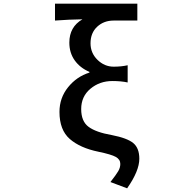

<svg xmlns="http://www.w3.org/2000/svg" viewBox="-20 -817 1040 1045"><path d="M671.9 208 581.1 173.8Q612.3 133.8 623.5 114.7Q634.8 95.7 634.8 75.2Q634.8 50.8 610.4 37.1Q585.9 23.4 515.6 8.8Q416 -11.7 359.9 -60.5Q303.7 -109.4 303.7 -208Q303.7 -284.2 350.6 -342.3Q397.5 -400.4 466.8 -421.9V-425.8Q416 -447.3 386.7 -488.3Q357.4 -529.3 357.4 -585Q357.4 -670.9 428.7 -711.9Q354.5 -710.9 279.3 -705.1V-796.9H727.5V-705.1H598.6Q544.9 -705.1 508.8 -671.4Q472.7 -637.7 472.7 -581.1Q472.7 -528.3 510.7 -491.2Q548.8 -454.1 598.6 -454.1Q640.6 -454.1 674.8 -461.9V-368.2Q638.7 -376 591.8 -376Q522.5 -376 472.2 -334Q421.9 -292 421.9 -223.6Q421.9 -156.2 462.4 -126.5Q502.9 -96.7 587.9 -82Q672.9 -65.4 705.6 -38.1Q738.3 -10.7 738.3 46.9Q738.3 113.3 671.9 208Z"/></svg>

Font: GenEi Gothic M SemiBold
Style: Regular
Weight: 500
Designer: o_tamon (Modified); [Source Han Sans]
Ryoko NISHIZUKA  (kana & ideographs); Paul D. Hunt (Latin, Greek & Cyrillic); Wenl
Version: Version 1.1a;Original Version 1.004